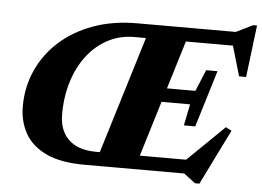

<svg xmlns="http://www.w3.org/2000/svg" viewBox="-52 -776 1205 884"><g transform="rotate(5 550.5 -334.0)"><path d="M551 -670H1006L1083 -708H1101L1071.5 -467.5H1039L998.5 -606H781L713 -383.5H844.5L885.5 -482.5H938L858 -220.5H805.5L825.5 -319.5H693.5L615.5 -64H829.5L999 -229L1026 -215L900 40.5H879.5L826.5 0H364.5Q254.5 0 187.5 -32Q120.5 -64 89.8 -119Q59 -174 59 -243Q59 -332 93.5 -409.5Q128 -487 192.8 -545.5Q257.5 -604 348 -637Q438.5 -670 551 -670ZM415 -64H430.5L596.5 -606H543Q477 -606 422 -577.2Q367 -548.5 326.8 -496.8Q286.5 -445 264.5 -375Q242.5 -305 242.5 -223Q242.5 -147.5 286.5 -105.8Q330.5 -64 415 -64Z"/></g></svg>

Font: Newsreader Text ExtraBold
Style: Italic
Weight: 800
Italic angle: -17°
Designer: Hugues Gentile
Foundry: Production Type
Version: Version 1.001